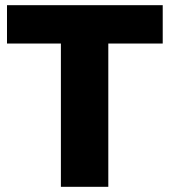

<svg xmlns="http://www.w3.org/2000/svg" viewBox="-20 -721 654 741"><path d="M7 -701H608V-553H398V0H215V-553H7Z"/></svg>

Font: Alexandria
Style: Bold
Weight: 700
Designer: Mohamed Gaber
Foundry: Kief Type Foundry
Version: Version 5.100